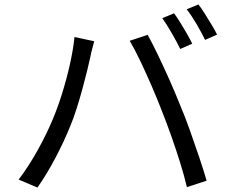

<svg xmlns="http://www.w3.org/2000/svg" viewBox="-20 -839 1040 866"><path d="M765 -779Q778 -762 793 -737.5Q808 -713 822.5 -688Q837 -663 847 -642L793 -618Q778 -649 755 -689Q732 -729 712 -757ZM875 -819Q889 -801 904.5 -776Q920 -751 935 -726.5Q950 -702 959 -683L905 -659Q889 -692 866.5 -730.5Q844 -769 822 -797ZM218 -301Q240 -353 260 -417Q280 -481 295 -547.5Q310 -614 316 -672L405 -653Q401 -637 395.5 -617Q390 -597 387 -580Q382 -557 373 -520Q364 -483 352 -439Q340 -395 326 -350.5Q312 -306 296 -268Q268 -199 229.5 -126Q191 -53 149 7L64 -29Q111 -91 151.5 -164.5Q192 -238 218 -301ZM710 -339Q690 -391 664.5 -450Q639 -509 613 -563.5Q587 -618 565 -655L646 -682Q666 -646 692 -592Q718 -538 744.5 -478.5Q771 -419 792 -366Q813 -317 835.5 -254Q858 -191 878.5 -130Q899 -69 912 -24L823 5Q811 -46 792.5 -105.5Q774 -165 752.5 -225.5Q731 -286 710 -339Z"/></svg>

Font: Go Noto Kurrent-Regular
Style: Regular
Weight: 400
Designer: Monotype Design Team
Foundry: Monotype Imaging Inc.
Version: Version 2.012; ttfautohint (v1.8.4.7-5d5b)